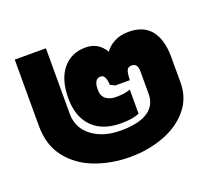

<svg xmlns="http://www.w3.org/2000/svg" viewBox="-101 -681 919 828"><g transform="rotate(-20 359.0 -267.5)"><path d="M40 -245V-550H183V-249Q183 -184 234.5 -145Q286 -106 366 -106Q448 -106 490 -133.5Q532 -161 532 -213V-318Q532 -354 505 -354Q487 -354 482 -340.5Q477 -327 476 -297H409L388 -308Q387 -331 381 -343Q375 -355 362 -355Q332 -355 332 -305Q332 -277 349.5 -263Q367 -249 397 -249Q436 -249 462 -259V-148Q443 -141 424.5 -138Q406 -135 377 -135Q293 -135 246.5 -182Q200 -229 200 -314Q200 -400 239 -447.5Q278 -495 344 -495Q403 -495 433 -443Q447 -465 475.5 -480Q504 -495 540 -495Q611 -495 644.5 -451.5Q678 -408 678 -331V-212Q678 -141 634.5 -89.5Q591 -38 519.5 -11.5Q448 15 366 15Q280 15 205.5 -13Q131 -41 85.5 -99.5Q40 -158 40 -245Z"/></g></svg>

Font: Prompt ExtraBold
Style: Regular
Weight: 800
Designer: Katatrad Team
Foundry: CadsonDemak
Version: Version 1.000